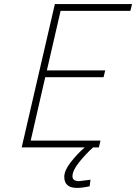

<svg xmlns="http://www.w3.org/2000/svg" viewBox="-20 -720 665 938"><path d="M334 141Q334 165 366 165L422 158L418 190Q382 198 356 198Q294 198 294 144Q294 113 325.5 72.5Q357 32 394 0H86L248 -700H625L617 -667H276L209 -376H494L486 -343H201L130 -33H471L463 0H435Q400 31 367 72Q334 113 334 141Z"/></svg>

Font: Titillium Web ExtraLight
Style: Italic
Weight: 275
Italic angle: -13°
Version: Version 1.002;PS 57.000;hotconv 1.0.70;makeotf.lib2.5.55311